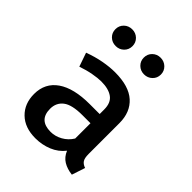

<svg xmlns="http://www.w3.org/2000/svg" viewBox="-223 -919 1061 1061"><g transform="rotate(45 307.5 -388.5)"><path d="M505.1 -132.8Q505.1 -100.5 514.9 -86.2Q524.6 -71.8 546.2 -64.6L520.5 13.3Q480.5 8.7 451.5 -8.7Q422.6 -26.2 408.2 -61.5Q378.5 -23.6 332.8 -4.9Q287.2 13.8 235.4 13.8Q152.8 13.8 105.1 -32.6Q57.4 -79 57.4 -154.4Q57.4 -240 124.1 -286.2Q190.8 -332.3 314.9 -332.3H392.3V-367.7Q392.3 -420.5 360.5 -443.3Q328.7 -466.2 271.8 -466.2Q245.1 -466.2 207.2 -459.2Q169.2 -452.3 127.7 -437.9L99.5 -519Q150.3 -537.9 199 -546.9Q247.7 -555.9 289.2 -555.9Q397.9 -555.9 451.5 -507.7Q505.1 -459.5 505.1 -374.4ZM270.3 -70.8Q305.1 -70.8 338.5 -89.2Q371.8 -107.7 392.3 -141V-260.5H328.7Q247.7 -260.5 212.8 -233.6Q177.9 -206.7 177.9 -159.5Q177.9 -70.8 270.3 -70.8ZM189.2 -660.5Q160.5 -660.5 141.3 -679.2Q122.1 -697.9 122.1 -725.6Q122.1 -753.3 141.3 -772.1Q160.5 -790.8 189.2 -790.8Q216.9 -790.8 236.2 -772.1Q255.4 -753.3 255.4 -725.6Q255.4 -697.9 236.2 -679.2Q216.9 -660.5 189.2 -660.5ZM410.3 -660.5Q382.6 -660.5 363.3 -679.2Q344.1 -697.9 344.1 -725.6Q344.1 -753.3 363.3 -772.1Q382.6 -790.8 410.3 -790.8Q438.5 -790.8 457.9 -772.1Q477.4 -753.3 477.4 -725.6Q477.4 -697.9 457.9 -679.2Q438.5 -660.5 410.3 -660.5Z"/></g></svg>

Font: Fira Code Medium
Style: Regular
Weight: 500
Designer: Carrois Corporate, Edenspiekermann AG, Nikita Prokopov
Foundry: Carrois Corporate, Edenspiekermann AG, Nikita Prokopov
Version: Version 6.002